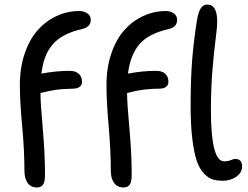

<svg xmlns="http://www.w3.org/2000/svg" viewBox="-20 -765 1087 840"><path d="M955.1 25.9Q929.2 25.9 910.4 20Q891.6 14.2 872.3 -5.9Q853 -25.9 841.1 -60.5Q829.1 -95.2 821.5 -156Q814 -216.8 814 -301.8Q814 -420.4 820.8 -504.2Q827.6 -587.9 841.8 -676.8Q848.1 -713.9 858.9 -729.5Q869.6 -745.1 887.2 -745.1Q930.2 -745.1 930.2 -670.9Q930.2 -644 923.3 -593.3Q916.5 -542.5 909.7 -461.9Q902.8 -381.3 902.8 -282.2Q902.8 -59.1 960.9 -59.1Q976.6 -59.1 989.7 -64.5Q1002.9 -69.8 1008.8 -69.8Q1039.1 -69.8 1039.1 -36.1Q1039.1 -9.8 1013.7 8.1Q988.3 25.9 955.1 25.9ZM141.1 55.2Q115.2 55.2 101.1 35.9Q86.9 16.6 86.9 -19Q86.9 -106 76.9 -213.9Q66.9 -321.8 66.9 -393.1Q66.9 -468.3 87.9 -530.3Q108.9 -592.3 144.5 -632.6Q180.2 -672.9 227.3 -694.8Q274.4 -716.8 327.1 -716.8Q346.7 -716.8 361.8 -706.8Q377 -696.8 377 -678.2Q377 -647 339.8 -638.2Q293.9 -627.9 261.2 -610.4Q228.5 -592.8 208 -567.6Q187.5 -542.5 176.8 -512.5Q166 -482.4 161.1 -442.9Q225.1 -455.1 284.2 -455.1Q310.5 -455.1 324.7 -442.1Q338.9 -429.2 338.9 -408.2Q338.9 -378.4 299.8 -377Q276.4 -376.5 256.3 -375.2Q236.3 -374 220 -371.3Q203.6 -368.7 195.3 -366.9Q187 -365.2 172.9 -361.8Q158.7 -358.4 157.2 -357.9V-352.1Q157.2 -314.9 167 -204.1Q176.8 -93.3 176.8 -1Q176.8 30.8 168.2 43Q159.7 55.2 141.1 55.2ZM520 55.2Q494.1 55.2 479.5 35.9Q464.8 16.6 464.8 -19Q464.8 -106 455.3 -213.9Q445.8 -321.8 445.8 -393.1Q445.8 -468.3 466.8 -530.3Q487.8 -592.3 523.4 -632.6Q559.1 -672.9 606.2 -694.8Q653.3 -716.8 706.1 -716.8Q724.6 -716.8 739.7 -706.8Q754.9 -696.8 754.9 -678.2Q754.9 -646.5 719.2 -638.2Q629.4 -618.2 589.6 -571Q549.8 -523.9 540 -442.9Q602.5 -455.1 663.1 -455.1Q689.5 -455.1 703.1 -442.1Q716.8 -429.2 716.8 -408.2Q716.8 -378.4 678.2 -377Q658.2 -377 640.1 -375.7Q622.1 -374.5 610.1 -373Q598.1 -371.6 584.7 -369.1Q571.3 -366.7 565.4 -365.2Q559.6 -363.8 548.8 -361.1Q538.1 -358.4 536.1 -357.9V-352.1Q536.1 -314.9 546.1 -204.1Q556.2 -93.3 556.2 -1Q556.2 30.8 547.6 43Q539.1 55.2 520 55.2Z"/></svg>

Font: Shantell Sans Bouncy
Style: Regular
Weight: 400
Designer: Stephen Nixon, Anya Danilova, Shantell Martin
Foundry: Arrow Type
Version: Version 1.006;[9816181b4]